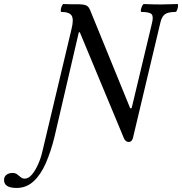

<svg xmlns="http://www.w3.org/2000/svg" viewBox="-208 -687 899 948"><path d="M-126 241Q-188 241 -188 202Q-188 185 -176 176Q-164 167 -146 167Q-132 167 -123 174Q-114 181 -105.5 188Q-97 195 -86 195Q-67 195 -50 174.5Q-33 154 -19.5 123.5Q-6 93 1 62L145 -543Q157 -591 146 -609.5Q135 -628 95 -628Q91 -628 92 -637.5Q93 -647 97 -657Q101 -667 106 -667Q123 -666 142 -666Q161 -666 174 -666Q204 -666 217 -660.5Q230 -655 237 -637L435 -152L442 -153L542 -571Q551 -606 540.5 -617Q530 -628 491 -628Q486 -628 487.5 -637.5Q489 -647 493.5 -657Q498 -667 503 -667Q527 -666 548 -665.5Q569 -665 584 -665Q602 -665 626.5 -666Q651 -667 668 -667Q672 -667 671 -657Q670 -647 666.5 -637.5Q663 -628 658 -628Q623 -628 607 -617Q591 -606 584 -576L448 -4Q442 14 428 14Q412 14 404 -4L186 -528L181 -527L61 -11Q43 62 18 119Q-7 176 -42.5 208.5Q-78 241 -126 241Z"/></svg>

Font: Junicode Two Beta Condensed Medium
Style: Italic
Weight: 500
Width: 3
Italic angle: -9°
Version: Version 1.053; ttfautohint (v1.8.4)